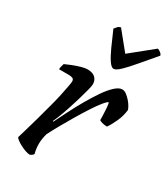

<svg xmlns="http://www.w3.org/2000/svg" viewBox="-187 -846 818 933"><g transform="rotate(30 222.0 -379.0)"><path d="M135 0Q125 0 110.5 -5Q96 -10 81.5 -17.5Q67 -25 56.5 -33Q46 -41 44 -46Q49 -62 58.5 -95Q68 -128 81 -173.5Q94 -219 107 -270Q115 -300 121.5 -330.5Q128 -361 132 -383Q136 -405 136 -411Q136 -423 128 -427Q120 -431 106 -431H51Q51 -439 53.5 -448.5Q56 -458 58 -464Q73 -471 94.5 -479.5Q116 -488 137.5 -494Q159 -500 172 -500Q200 -500 215 -486.5Q230 -473 230 -449Q230 -440 223.5 -415Q217 -390 207.5 -357.5Q198 -325 187 -292Q176 -259 166 -233.5Q156 -208 151 -199L154 -196Q171 -230 191.5 -271Q212 -312 235.5 -352.5Q259 -393 282 -426.5Q305 -460 327 -480Q349 -500 367 -500Q379 -500 391 -491Q403 -482 414 -469.5Q425 -457 432 -444.5Q439 -432 440 -426Q436 -392 422 -360.5Q408 -329 392 -306Q377 -306 365 -309.5Q353 -313 348 -317Q348 -327 347.5 -345.5Q347 -364 345.5 -383.5Q344 -403 341 -413Q334 -412 317 -391.5Q300 -371 278.5 -338Q257 -305 234 -266.5Q211 -228 190.5 -191.5Q170 -155 156 -127Q152 -113 149.5 -98Q147 -83 147 -68Q147 -53 149 -39.5Q151 -26 154 -15Q153 -12 148 -7.5Q143 -3 135 0ZM279 -565Q267 -565 252 -586.5Q237 -608 219.5 -646.5Q202 -685 181 -734Q187 -742 193 -748.5Q199 -755 210 -758L292 -657L417 -758Q428 -754 435.5 -747.5Q443 -741 444 -734Q403 -686 370.5 -647.5Q338 -609 315 -587Q292 -565 279 -565Z"/></g></svg>

Font: Texturina 12pt Medium
Style: Italic
Weight: 500
Italic angle: -11°
Designer: Guillermo Torres Carreño
Foundry: Omnibus-Type
Version: Version 1.002